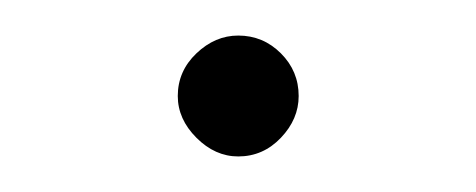

<svg xmlns="http://www.w3.org/2000/svg" viewBox="-20 -299 268 108"><path d="M80 -245Q80 -259 90.5 -269Q101 -279 114 -279Q128 -279 138 -269Q148 -259 148 -245Q148 -232 138 -221.5Q128 -211 114 -211Q101 -211 90.5 -221.5Q80 -232 80 -245Z"/></svg>

Font: Arima Madurai Thin
Style: Regular
Weight: 250
Designer: Joana Correia and Natanael Gama
Foundry: NDISCOVER
Version: Version 1.020; ttfautohint (v1.5) -l 7 -r 28 -G 50 -x 13 -D 